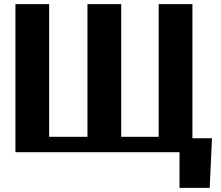

<svg xmlns="http://www.w3.org/2000/svg" viewBox="-20 -731 1061 922"><path d="M54 0H842V171H987L998 -67H904V-711H742V-74H562V-711H400V-74H216V-711H54Z"/></svg>

Font: Aerodynamic
Style: Bd
Weight: 500
Designer: Google
Version: Version 2.000980; 2014